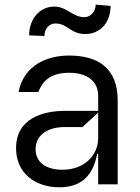

<svg xmlns="http://www.w3.org/2000/svg" viewBox="-20 -791 600 824"><path d="M170.5 -636.4C170.5 -666.2 190.3 -690.3 217.3 -690.3C271.3 -690.3 281.2 -644.9 346.6 -644.9C407.7 -644.9 454.5 -691.8 454.5 -765.6L390.6 -771.3C390.6 -741.5 369.3 -717.3 342.3 -717.3C291.2 -717.3 267 -762.8 213.1 -762.8C152 -762.8 105.1 -711.6 105.1 -639.2ZM235.1 12.8C329.9 12.8 379.6 -38.4 397 -130.7H401.3V0H485.1V-359.4C485.1 -500.7 398.8 -552.6 277 -552.6C182.9 -552.6 82.7 -512.4 59.7 -396.3H144.2C161.9 -438.9 191.4 -478.7 277 -478.7C359.7 -478.7 401.3 -437.5 401.3 -380.7V-315.3H260.7C158.4 -315.3 48.7 -279.8 49 -154.8C48.7 -48.3 131 12.8 235.1 12.8ZM247.9 -62.5C180.8 -62.5 132.5 -92.3 132.8 -150.6C132.5 -214.5 190 -245.7 256.4 -245.7H333.8L401.3 -307.5V-197.4C401.3 -129.3 346.9 -62.5 247.9 -62.5Z"/></svg>

Font: Riot Sans 2.0
Style: Regular
Weight: 400
Designer: Rasmus Andersson
Foundry: rsms
Version: Version 3.006;hotconv 1.0.109;makeotfexe 2.5.65596